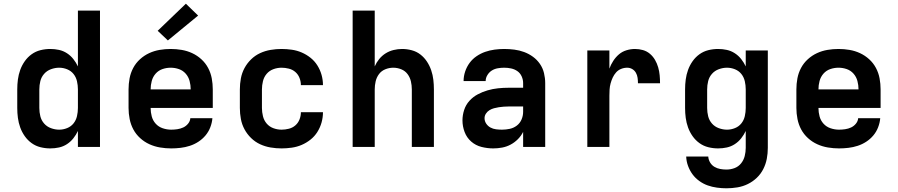

<svg xmlns="http://www.w3.org/2000/svg" viewBox="-20 -792 4840 1035"><path d="M251 8Q224 8 198 1.5Q172 -5 150.5 -20.5Q129 -36 113.5 -58Q98 -80 89 -105Q80 -130 76.5 -156.5Q73 -183 73 -210V-310Q73 -337 76.5 -363.5Q80 -390 89 -415Q98 -440 113.5 -462Q129 -484 150.5 -499.5Q172 -515 198 -521.5Q224 -528 251 -528Q275 -528 298 -523Q321 -518 341 -505Q361 -492 375.5 -473.5Q390 -455 400 -434V-735H519V0H400V-86Q390 -65 375.5 -46.5Q361 -28 341 -15Q321 -2 298 3Q275 8 251 8ZM299 -93Q321 -93 342 -101.5Q363 -110 376.5 -127Q390 -144 395 -166Q400 -188 400 -210V-310Q400 -332 395 -354Q390 -376 376.5 -393Q363 -410 342 -418.5Q321 -427 299 -427Q277 -427 255 -419Q233 -411 218 -394Q203 -377 197.5 -355Q192 -333 192 -310V-210Q192 -187 197.5 -165Q203 -143 218 -126Q233 -109 255 -101Q277 -93 299 -93Z M903 8Q873 8 843 3Q813 -2 785.5 -14.5Q758 -27 735.5 -47.5Q713 -68 699 -94Q685 -120 679 -150Q673 -180 673 -210V-310Q673 -340 678.5 -369.5Q684 -399 698 -425.5Q712 -452 734.5 -472.5Q757 -493 784 -505.5Q811 -518 840.5 -523Q870 -528 900 -528Q930 -528 959.5 -523Q989 -518 1016 -505.5Q1043 -493 1065.5 -472.5Q1088 -452 1102 -425.5Q1116 -399 1121.5 -369.5Q1127 -340 1127 -310V-210H792Q792 -187 798 -164.5Q804 -142 819.5 -125Q835 -108 857.5 -100.5Q880 -93 903 -93Q919 -93 936 -95.5Q953 -98 968 -105Q983 -112 994 -125.5Q1005 -139 1006 -155H1125Q1123 -130 1113.5 -105.5Q1104 -81 1087.5 -61.5Q1071 -42 1049.5 -28Q1028 -14 1003.5 -6Q979 2 953.5 5Q928 8 903 8ZM792 -310H1008Q1008 -333 1002 -355.5Q996 -378 981 -395Q966 -412 944.5 -419.5Q923 -427 900 -427Q877 -427 855.5 -419.5Q834 -412 819 -395Q804 -378 798 -355.5Q792 -333 792 -310ZM885 -574 830 -626 982 -772 1048 -708Z M1498 8Q1468 8 1438.5 3Q1409 -2 1382 -14.5Q1355 -27 1333.5 -48Q1312 -69 1298 -95Q1284 -121 1278.5 -150.5Q1273 -180 1273 -210V-310Q1273 -340 1278.5 -369.5Q1284 -399 1298 -425Q1312 -451 1333.5 -472Q1355 -493 1382 -505.5Q1409 -518 1438.5 -523Q1468 -528 1498 -528Q1525 -528 1553 -524Q1581 -520 1606.5 -509Q1632 -498 1654 -480.5Q1676 -463 1691 -439Q1706 -415 1713.5 -388Q1721 -361 1721 -333Q1721 -333 1721 -333Q1721 -333 1721 -333H1602Q1602 -333 1602 -333Q1602 -333 1602 -333Q1602 -353 1594.5 -372Q1587 -391 1572 -404Q1557 -417 1537 -422Q1517 -427 1498 -427Q1475 -427 1453.5 -419Q1432 -411 1417.5 -394Q1403 -377 1397.5 -354.5Q1392 -332 1392 -310V-210Q1392 -188 1397.5 -165.5Q1403 -143 1417.5 -126Q1432 -109 1453.5 -101Q1475 -93 1498 -93Q1517 -93 1537 -98Q1557 -103 1572 -116Q1587 -129 1594.5 -148Q1602 -167 1602 -187Q1602 -187 1602 -187Q1602 -187 1602 -187H1721Q1721 -187 1721 -187Q1721 -187 1721 -187Q1721 -159 1713.5 -132Q1706 -105 1691 -81Q1676 -57 1654 -39.5Q1632 -22 1606.5 -11Q1581 0 1553 4Q1525 8 1498 8Z M1881 0V-735H2000V-434Q2009 -455 2024 -473.5Q2039 -492 2059 -504.5Q2079 -517 2102 -522.5Q2125 -528 2148 -528Q2174 -528 2200 -521Q2226 -514 2246.5 -498Q2267 -482 2281.5 -460Q2296 -438 2304.5 -413Q2313 -388 2316 -362Q2319 -336 2319 -310V0H2200V-310Q2200 -332 2195 -353.5Q2190 -375 2177 -392.5Q2164 -410 2143 -418.5Q2122 -427 2100 -427Q2078 -427 2057 -418.5Q2036 -410 2023 -392.5Q2010 -375 2005 -353.5Q2000 -332 2000 -310V0Z M2639 8Q2607 8 2575.5 0Q2544 -8 2520 -29Q2496 -50 2484.5 -80.5Q2473 -111 2473 -143Q2473 -171 2482 -199Q2491 -227 2510.5 -248.5Q2530 -270 2555.5 -283.5Q2581 -297 2608.5 -305Q2636 -313 2664.5 -316Q2693 -319 2722 -319H2800V-344Q2800 -363 2792 -380.5Q2784 -398 2769 -408.5Q2754 -419 2735.5 -423Q2717 -427 2698 -427Q2681 -427 2663.5 -424Q2646 -421 2631.5 -412Q2617 -403 2607.5 -387.5Q2598 -372 2598 -355H2479Q2479 -381 2487.5 -406.5Q2496 -432 2511.5 -453Q2527 -474 2549 -489Q2571 -504 2595.5 -512.5Q2620 -521 2646 -524.5Q2672 -528 2698 -528Q2725 -528 2752.5 -524.5Q2780 -521 2805.5 -511.5Q2831 -502 2853 -486Q2875 -470 2890.5 -447.5Q2906 -425 2912.5 -398Q2919 -371 2919 -344V0H2800V-81Q2789 -59 2771.5 -41.5Q2754 -24 2732.5 -12.5Q2711 -1 2687 3.5Q2663 8 2639 8ZM2686 -93Q2707 -93 2728 -97.5Q2749 -102 2766 -115Q2783 -128 2791.5 -148Q2800 -168 2800 -189V-218H2722Q2709 -218 2695.5 -217Q2682 -216 2669 -214Q2656 -212 2643 -208.5Q2630 -205 2618.5 -198Q2607 -191 2599.5 -179.5Q2592 -168 2592 -155Q2592 -139 2601 -125.5Q2610 -112 2624 -104.5Q2638 -97 2654 -95Q2670 -93 2686 -93Z M3146 0V-520H3265V-422Q3273 -444 3286 -464Q3299 -484 3316.5 -499Q3334 -514 3357 -521Q3380 -528 3403 -528Q3425 -528 3446 -522Q3467 -516 3483.5 -502Q3500 -488 3511 -469Q3522 -450 3528 -429Q3534 -408 3536 -386.5Q3538 -365 3538 -343H3419Q3419 -358 3417 -372.5Q3415 -387 3408 -399.5Q3401 -412 3388.5 -419.5Q3376 -427 3361 -427Q3344 -427 3328 -420.5Q3312 -414 3301 -401.5Q3290 -389 3283 -374Q3276 -359 3271.5 -342.5Q3267 -326 3266 -309Q3265 -292 3265 -276V0Z M3896 223Q3871 223 3845 219.5Q3819 216 3795 207.5Q3771 199 3749.5 183.5Q3728 168 3713 147.5Q3698 127 3689 102.5Q3680 78 3679 52H3798Q3799 69 3808 84Q3817 99 3831.5 107.5Q3846 116 3862.5 119Q3879 122 3896 122Q3919 122 3940 114Q3961 106 3975 88.5Q3989 71 3994.5 49Q4000 27 4000 5V-86Q3990 -65 3975.5 -46.5Q3961 -28 3941 -15Q3921 -2 3898 3Q3875 8 3851 8Q3824 8 3798 1.5Q3772 -5 3750.5 -20.5Q3729 -36 3713.5 -58Q3698 -80 3689 -105Q3680 -130 3676.5 -156.5Q3673 -183 3673 -210V-310Q3673 -337 3676.5 -363.5Q3680 -390 3689 -415Q3698 -440 3713.5 -462Q3729 -484 3750.5 -499.5Q3772 -515 3798 -521.5Q3824 -528 3851 -528Q3875 -528 3898 -523Q3921 -518 3941 -505Q3961 -492 3975.5 -473.5Q3990 -455 4000 -434V-520H4119V5Q4119 35 4113.5 64Q4108 93 4094.5 119.5Q4081 146 4059.5 166.5Q4038 187 4011.5 200Q3985 213 3955.5 218Q3926 223 3896 223ZM3899 -93Q3921 -93 3942 -101.5Q3963 -110 3976.5 -127Q3990 -144 3995 -166Q4000 -188 4000 -210V-310Q4000 -332 3995 -354Q3990 -376 3976.5 -393Q3963 -410 3942 -418.5Q3921 -427 3899 -427Q3877 -427 3855 -419Q3833 -411 3818 -394Q3803 -377 3797.5 -355Q3792 -333 3792 -310V-210Q3792 -187 3797.5 -165Q3803 -143 3818 -126Q3833 -109 3855 -101Q3877 -93 3899 -93Z M4503 8Q4473 8 4443 3Q4413 -2 4385.5 -14.5Q4358 -27 4335.5 -47.5Q4313 -68 4299 -94Q4285 -120 4279 -150Q4273 -180 4273 -210V-310Q4273 -340 4278.5 -369.5Q4284 -399 4298 -425.5Q4312 -452 4334.5 -472.5Q4357 -493 4384 -505.5Q4411 -518 4440.5 -523Q4470 -528 4500 -528Q4530 -528 4559.5 -523Q4589 -518 4616 -505.5Q4643 -493 4665.5 -472.5Q4688 -452 4702 -425.5Q4716 -399 4721.5 -369.5Q4727 -340 4727 -310V-210H4392Q4392 -187 4398 -164.5Q4404 -142 4419.5 -125Q4435 -108 4457.5 -100.5Q4480 -93 4503 -93Q4519 -93 4536 -95.5Q4553 -98 4568 -105Q4583 -112 4594 -125.5Q4605 -139 4606 -155H4725Q4723 -130 4713.5 -105.5Q4704 -81 4687.5 -61.5Q4671 -42 4649.5 -28Q4628 -14 4603.5 -6Q4579 2 4553.5 5Q4528 8 4503 8ZM4392 -310H4608Q4608 -333 4602 -355.5Q4596 -378 4581 -395Q4566 -412 4544.5 -419.5Q4523 -427 4500 -427Q4477 -427 4455.5 -419.5Q4434 -412 4419 -395Q4404 -378 4398 -355.5Q4392 -333 4392 -310Z"/></svg>

Font: Iosevka SS04 Extended
Style: Bold
Weight: 700
Width: 7
Monospace: yes
Designer: Belleve Invis
Foundry: Belleve Invis
Version: Version 19.0.0; ttfautohint (v1.8.4)